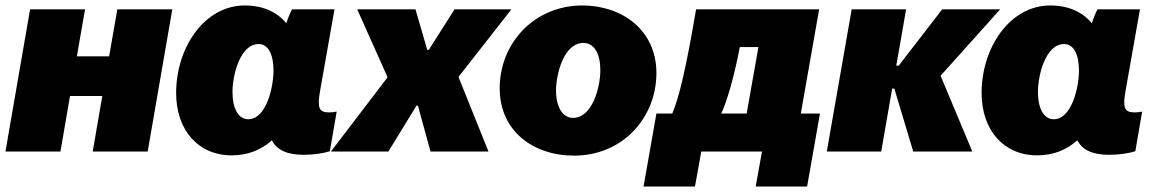

<svg xmlns="http://www.w3.org/2000/svg" viewBox="-24 -554 4222 702"><path d="M405 -520 375 -348H257L287 -520H86L-4 0H197L232 -203H350L315 0H516L606 -520Z M1086 12C1120 12 1157 7 1182 -1L1207 -146C1198 -144 1189 -143 1179 -143C1141 -143 1136 -162 1146 -220L1199 -520H1044C1037 -508 1029 -488 1023 -469C989 -510 938 -534 871 -534C724 -534 620 -381 620 -214C620 -78 701 14 823 14C884 14 932 -7 970 -41C988 -6 1025 12 1086 12ZM922 -393C957 -393 976 -354 976 -296C976 -234 949 -118 884 -118C847 -118 826 -158 826 -218C826 -280 854 -393 922 -393Z M1186 0H1396L1499 -168H1504L1550 0H1762L1653 -271L1654 -275L1846 -520H1638L1544 -372H1538L1495 -520H1282L1392 -274V-270Z M2075 15C2252 15 2376 -123 2376 -287C2376 -446 2248 -534 2106 -534C1929 -534 1803 -396 1803 -231C1803 -76 1924 15 2075 15ZM2071 -123C2033 -123 2009 -163 2009 -223C2009 -284 2038 -397 2109 -397C2149 -397 2171 -357 2171 -298C2171 -233 2141 -123 2071 -123Z M2329 128H2517L2540 0H2762L2739 128H2927L2974 -139H2904L2971 -520H2521L2515 -485C2486 -318 2461 -202 2434 -139H2376ZM2613 -139C2635 -186 2659 -271 2678 -367L2681 -382H2749L2706 -139Z M2999 0H3198L3238 -230H3246L3315 0H3531L3415 -277L3633 -520H3421L3262 -314H3253L3289 -520H3090Z M4031 12C4065 12 4102 7 4127 -1L4152 -146C4143 -144 4134 -143 4124 -143C4086 -143 4081 -162 4091 -220L4144 -520H3989C3982 -508 3974 -488 3968 -469C3934 -510 3883 -534 3816 -534C3669 -534 3565 -381 3565 -214C3565 -78 3646 14 3768 14C3829 14 3877 -7 3915 -41C3933 -6 3970 12 4031 12ZM3867 -393C3902 -393 3921 -354 3921 -296C3921 -234 3894 -118 3829 -118C3792 -118 3771 -158 3771 -218C3771 -280 3799 -393 3867 -393Z"/></svg>

Font: Fixel Text 20240404 Black
Style: Italic
Weight: 900
Width: 4
Italic angle: -10°
Designer: AlfaBravo + MacPaw
Foundry: Kyrylo Tkachov, Marchela Mozhyna, Serhii Makarenko, Maria Weinstein, Zakhar Kryvoshyya
Version: Version 1.211;Glyphs 3.2 (3225)